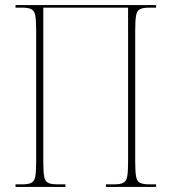

<svg xmlns="http://www.w3.org/2000/svg" viewBox="-20 -734 673 754"><path d="M41 0V-10H66Q91 -10 103 -16Q115 -22 118.5 -40.5Q122 -59 122 -98V-616Q122 -655 118.5 -673.5Q115 -692 103 -698Q91 -704 66 -704H41V-714H593V-704H567Q542 -704 530 -698Q518 -692 514.5 -673.5Q511 -655 511 -616V-98Q511 -59 514.5 -40.5Q518 -22 530 -16Q542 -10 567 -10H593V0H396V-10H427Q452 -10 464 -16Q476 -22 479.5 -40.5Q483 -59 483 -98V-704H150V-98Q150 -59 153.5 -40.5Q157 -22 169 -16Q181 -10 206 -10H237V0Z"/></svg>

Font: Noto Serif Display Condensed Thin
Style: Regular
Weight: 100
Width: 3
Designer: Monotype Design Team
Foundry: Monotype Imaging Inc.
Version: Version 2.009